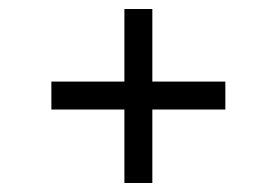

<svg xmlns="http://www.w3.org/2000/svg" viewBox="-20 -525 615 426"><path d="M480 -344V-282H318V-119H256V-282H94V-344H256V-505H318V-344Z"/></svg>

Font: Lopes Sans Light
Style: Regular
Weight: 300
Designer: Gabriel Lam, Diego Maldonado
Foundry: TypeRant, Foresti Design
Version: Version 4.000